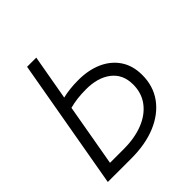

<svg xmlns="http://www.w3.org/2000/svg" viewBox="-187 -827 961 961"><g transform="rotate(-45 293.0 -346.5)"><path d="M197.8 0H30.8L152.8 -693.4H217.8L175.3 -453.1Q199.7 -459 227.3 -462.2Q254.9 -465.3 286.6 -465.3Q358.9 -465.3 414.1 -440.7Q469.2 -416 500.5 -369.4Q531.7 -322.8 531.7 -256.8Q531.7 -178.2 490 -120.6Q448.2 -63 373.3 -31.5Q298.3 0 197.8 0ZM106.4 -60.1H204.6Q281.2 -60.1 340.1 -83.3Q398.9 -106.4 432.4 -150.4Q465.8 -194.3 465.8 -255.4Q465.8 -327.6 415 -366.7Q364.3 -405.8 280.3 -405.3Q246.6 -405.3 218 -401.6Q189.5 -397.9 164.6 -391.1Z"/></g></svg>

Font: Cascadia Code Light
Style: Italic
Weight: 300
Italic angle: -10°
Monospace: yes
Designer: Aaron Bell
Foundry: Saja Typeworks
Version: Version 2404.023; ttfautohint (v1.8.4)